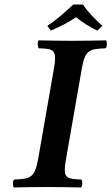

<svg xmlns="http://www.w3.org/2000/svg" viewBox="-20 -825 492 847"><path d="M346 -805H303C267 -771 231 -739 189 -711L204 -690C244 -707 276 -723 316 -749C345 -725 373 -708 409 -690L432 -711C401 -738 370 -769 346 -805ZM271 -122 341 -523C356 -606 375 -609 446 -612C453 -618 453 -641 448 -647C399 -646 358 -645 301 -645C242 -645 201 -646 151 -647C144 -641 146 -618 151 -612C204.9 -609.7 223 -608 223 -567C223 -555.5 221.2 -541.1 218 -523L148 -122C133 -39 113 -36 42 -33C35 -27 36 -4 41 2C90 1 131 0 188 0C247 0 288 1 338 2C345 -4 344 -27 339 -33C285.5 -35.3 265.8 -37 265.8 -77C265.8 -88.6 267.7 -103.3 271 -122Z"/></svg>

Font: Linux Libertine O
Style: Bold Italic
Weight: 700
Italic angle: -11.5°
Designer: Philipp H. Poll
Foundry: Philipp H. Poll
Version: Version 4.1.0